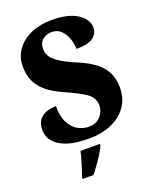

<svg xmlns="http://www.w3.org/2000/svg" viewBox="-170 -818 908 1134"><g transform="rotate(-20 284.0 -251.5)"><path d="M267 10Q191 10 143 -4Q95 -18 69 -39.5Q43 -61 33 -85Q23 -109 23 -129Q23 -171 41 -194.5Q59 -218 87.5 -227.5Q116 -237 147 -237Q147 -171 168.5 -131Q190 -91 222.5 -73.5Q255 -56 288 -56Q337 -56 363.5 -86.5Q390 -117 390 -154Q390 -203 345.5 -233Q301 -263 225 -296Q154 -327 114.5 -361.5Q75 -396 59 -436Q43 -476 43 -521Q43 -584 76.5 -629.5Q110 -675 167.5 -699.5Q225 -724 296 -724Q372 -724 420 -705.5Q468 -687 491 -658Q514 -629 514 -599Q514 -562 483.5 -537.5Q453 -513 377 -513Q377 -546 365 -579.5Q353 -613 330 -635Q307 -657 273 -657Q239 -657 215 -637.5Q191 -618 191 -577Q191 -556 203.5 -534.5Q216 -513 251.5 -488.5Q287 -464 357 -435Q428 -405 468 -371Q508 -337 524 -297.5Q540 -258 540 -210Q540 -145 506.5 -95.5Q473 -46 411.5 -18Q350 10 267 10ZM149 208Q156 189 164.5 162.5Q173 136 181 109Q189 82 193 61H315V71Q306 92 289.5 118.5Q273 145 253.5 172Q234 199 217 221H149Z"/></g></svg>

Font: Noto Serif SemiCondensed Black
Style: Regular
Weight: 900
Width: 4
Designer: Monotype Design Team
Foundry: Monotype Imaging Inc.
Version: Version 2.014; ttfautohint (v1.8.4.7-5d5b)